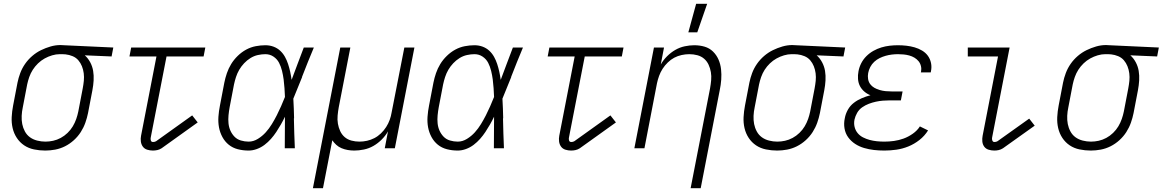

<svg xmlns="http://www.w3.org/2000/svg" viewBox="-20 -780 6116 1010"><path d="M218 12Q188 12 159 6Q130 0 107 -15.5Q84 -31 68.5 -54.5Q53 -78 46.5 -106Q40 -134 41.5 -164Q43 -194 49 -225L72 -345Q77 -370 86.5 -395.5Q96 -421 112 -444Q128 -467 149.5 -485.5Q171 -504 195.5 -516Q220 -528 246 -535.5Q272 -543 298 -543Q303 -543 307.5 -542.5Q312 -542 317 -542L576 -530L567 -483L426 -489Q443 -474 454.5 -452.5Q466 -431 470 -407Q474 -383 472.5 -357Q471 -331 466 -305L443 -185Q438 -160 429 -134.5Q420 -109 405 -85.5Q390 -62 368.5 -42.5Q347 -23 322 -10.5Q297 2 270.5 7Q244 12 218 12ZM219 -35Q239 -35 259.5 -39.5Q280 -44 299.5 -54.5Q319 -65 335.5 -81Q352 -97 363 -115.5Q374 -134 381 -154Q388 -174 392 -194L415 -314Q419 -335 421 -355Q423 -375 420.5 -394.5Q418 -414 411 -431.5Q404 -449 392 -463Q380 -477 362 -484.5Q344 -492 325 -494L308 -495H294Q275 -495 254.5 -489Q234 -483 215 -472.5Q196 -462 180 -446.5Q164 -431 152.5 -413Q141 -395 134 -375Q127 -355 123 -336L100 -216Q95 -193 94 -170.5Q93 -148 97 -127.5Q101 -107 111 -88.5Q121 -70 137.5 -58Q154 -46 175.5 -40.5Q197 -35 219 -35Z M784 12Q769 12 754.5 7.5Q740 3 731.5 -8.5Q723 -20 721 -35.5Q719 -51 722 -66L803 -483H661L670 -530H1060L1051 -483H856L773 -57Q771 -49 773.5 -41Q776 -33 785 -33Q789 -33 793.5 -34Q798 -35 801 -37L991 -173L1020 -136L830 0Q819 7 807.5 9.5Q796 12 784 12Z M1288 12Q1258 12 1231 5Q1204 -2 1183.5 -18.5Q1163 -35 1150 -59Q1137 -83 1132 -110Q1127 -137 1129 -166Q1131 -195 1137 -225L1160 -345Q1165 -370 1173.5 -395Q1182 -420 1196 -443Q1210 -466 1230.5 -486Q1251 -506 1275 -519Q1299 -532 1325 -537Q1351 -542 1376 -542Q1399 -542 1419 -534.5Q1439 -527 1454 -513Q1469 -499 1479 -481Q1489 -463 1495.5 -443Q1502 -423 1506.5 -402.5Q1511 -382 1514 -360Q1530 -403 1546 -445.5Q1562 -488 1578 -530H1631Q1615 -492 1599.5 -453.5Q1584 -415 1569 -376V-374Q1557 -346 1546 -317.5Q1535 -289 1523 -261Q1525 -235 1525.5 -209.5Q1526 -184 1527 -158L1526 -157Q1527 -117 1528 -78Q1529 -39 1531 0H1478Q1478 -41 1478.5 -82.5Q1479 -124 1479 -166Q1469 -145 1457.5 -125Q1446 -105 1433.5 -86Q1421 -67 1405.5 -49.5Q1390 -32 1371.5 -18Q1353 -4 1331 4Q1309 12 1288 12ZM1288 -35Q1313 -35 1336.5 -49.5Q1360 -64 1378 -84Q1396 -104 1410 -127Q1424 -150 1436 -173.5Q1448 -197 1458.5 -221Q1469 -245 1479 -270Q1478 -293 1476.5 -316.5Q1475 -340 1472 -362.5Q1469 -385 1463.5 -407.5Q1458 -430 1448 -449.5Q1438 -469 1419 -482Q1400 -495 1376 -495Q1357 -495 1336.5 -490.5Q1316 -486 1297.5 -474.5Q1279 -463 1264 -447Q1249 -431 1238.5 -413Q1228 -395 1221.5 -375Q1215 -355 1211 -336L1188 -216Q1184 -194 1182 -173Q1180 -152 1182 -131.5Q1184 -111 1192 -93Q1200 -75 1213.5 -61Q1227 -47 1247 -41Q1267 -35 1288 -35Z M1626 210 1770 -530H1823L1762 -216Q1758 -194 1756 -172Q1754 -150 1757.5 -129.5Q1761 -109 1769.5 -90.5Q1778 -72 1793 -59Q1808 -46 1828.5 -40.5Q1849 -35 1871 -35Q1891 -35 1911 -39.5Q1931 -44 1949.5 -53.5Q1968 -63 1984 -78.5Q2000 -94 2011.5 -112Q2023 -130 2030 -149.5Q2037 -169 2040 -188L2107 -530H2160L2057 0H2004L2021 -89Q2008 -66 1988 -46Q1968 -26 1944.5 -12.5Q1921 1 1894.5 6.5Q1868 12 1844 12Q1826 12 1809 9Q1792 6 1776.5 -0.5Q1761 -7 1749 -18Q1737 -29 1728 -42L1679 210Z M2388 12Q2358 12 2331 5Q2304 -2 2283.5 -18.5Q2263 -35 2250 -59Q2237 -83 2232 -110Q2227 -137 2229 -166Q2231 -195 2237 -225L2260 -345Q2265 -370 2273.5 -395Q2282 -420 2296 -443Q2310 -466 2330.5 -486Q2351 -506 2375 -519Q2399 -532 2425 -537Q2451 -542 2476 -542Q2499 -542 2519 -534.5Q2539 -527 2554 -513Q2569 -499 2579 -481Q2589 -463 2595.5 -443Q2602 -423 2606.5 -402.5Q2611 -382 2614 -360Q2630 -403 2646 -445.5Q2662 -488 2678 -530H2731Q2715 -492 2699.5 -453.5Q2684 -415 2669 -376V-374Q2657 -346 2646 -317.5Q2635 -289 2623 -261Q2625 -235 2625.5 -209.5Q2626 -184 2627 -158L2626 -157Q2627 -117 2628 -78Q2629 -39 2631 0H2578Q2578 -41 2578.5 -82.5Q2579 -124 2579 -166Q2569 -145 2557.5 -125Q2546 -105 2533.5 -86Q2521 -67 2505.5 -49.5Q2490 -32 2471.5 -18Q2453 -4 2431 4Q2409 12 2388 12ZM2388 -35Q2413 -35 2436.5 -49.5Q2460 -64 2478 -84Q2496 -104 2510 -127Q2524 -150 2536 -173.5Q2548 -197 2558.5 -221Q2569 -245 2579 -270Q2578 -293 2576.5 -316.5Q2575 -340 2572 -362.5Q2569 -385 2563.5 -407.5Q2558 -430 2548 -449.5Q2538 -469 2519 -482Q2500 -495 2476 -495Q2457 -495 2436.5 -490.5Q2416 -486 2397.5 -474.5Q2379 -463 2364 -447Q2349 -431 2338.5 -413Q2328 -395 2321.5 -375Q2315 -355 2311 -336L2288 -216Q2284 -194 2282 -173Q2280 -152 2282 -131.5Q2284 -111 2292 -93Q2300 -75 2313.5 -61Q2327 -47 2347 -41Q2367 -35 2388 -35Z M2984 12Q2969 12 2954.5 7.5Q2940 3 2931.5 -8.5Q2923 -20 2921 -35.5Q2919 -51 2922 -66L3003 -483H2861L2870 -530H3260L3251 -483H3056L2973 -57Q2971 -49 2973.5 -41Q2976 -33 2985 -33Q2989 -33 2993.5 -34Q2998 -35 3001 -37L3191 -173L3220 -136L3030 0Q3019 7 3007.5 9.5Q2996 12 2984 12Z M3613 210 3715 -314Q3719 -336 3721 -358Q3723 -380 3719.5 -400.5Q3716 -421 3707.5 -439.5Q3699 -458 3684 -471Q3669 -484 3648.5 -489.5Q3628 -495 3606 -495Q3586 -495 3565.5 -490.5Q3545 -486 3527 -476.5Q3509 -467 3493 -451.5Q3477 -436 3465.5 -418Q3454 -400 3447 -380.5Q3440 -361 3436 -342L3370 0H3317L3420 -530H3473L3456 -441Q3469 -464 3489 -484Q3509 -504 3532.5 -517.5Q3556 -531 3582 -536.5Q3608 -542 3632 -542Q3661 -542 3686.5 -534.5Q3712 -527 3730.5 -509Q3749 -491 3759.5 -467Q3770 -443 3773 -416Q3776 -389 3774 -361Q3772 -333 3766 -305L3666 210Z M3601 -610 3642 -760H3700L3648 -610Z M4068 12Q4038 12 4009 6Q3980 0 3957 -15.5Q3934 -31 3918.5 -54.5Q3903 -78 3896.5 -106Q3890 -134 3891.5 -164Q3893 -194 3899 -225L3922 -345Q3927 -370 3936.5 -395.5Q3946 -421 3962 -444Q3978 -467 3999.5 -485.5Q4021 -504 4045.5 -516Q4070 -528 4096 -535.5Q4122 -543 4148 -543Q4153 -543 4157.5 -542.5Q4162 -542 4167 -542L4426 -530L4417 -483L4276 -489Q4293 -474 4304.5 -452.5Q4316 -431 4320 -407Q4324 -383 4322.5 -357Q4321 -331 4316 -305L4293 -185Q4288 -160 4279 -134.5Q4270 -109 4255 -85.5Q4240 -62 4218.5 -42.5Q4197 -23 4172 -10.5Q4147 2 4120.5 7Q4094 12 4068 12ZM4069 -35Q4089 -35 4109.5 -39.5Q4130 -44 4149.5 -54.5Q4169 -65 4185.5 -81Q4202 -97 4213 -115.5Q4224 -134 4231 -154Q4238 -174 4242 -194L4265 -314Q4269 -335 4271 -355Q4273 -375 4270.5 -394.5Q4268 -414 4261 -431.5Q4254 -449 4242 -463Q4230 -477 4212 -484.5Q4194 -492 4175 -494L4158 -495H4144Q4125 -495 4104.5 -489Q4084 -483 4065 -472.5Q4046 -462 4030 -446.5Q4014 -431 4002.5 -413Q3991 -395 3984 -375Q3977 -355 3973 -336L3950 -216Q3945 -193 3944 -170.5Q3943 -148 3947 -127.5Q3951 -107 3961 -88.5Q3971 -70 3987.5 -58Q4004 -46 4025.5 -40.5Q4047 -35 4069 -35Z M4632 12Q4604 12 4577.5 9Q4551 6 4525.5 -1.5Q4500 -9 4478.5 -23Q4457 -37 4442 -57.5Q4427 -78 4422.5 -104.5Q4418 -131 4424 -158Q4428 -181 4440 -202.5Q4452 -224 4471.5 -239Q4491 -254 4513.5 -263.5Q4536 -273 4559 -279Q4541 -286 4526.5 -298.5Q4512 -311 4503.5 -327.5Q4495 -344 4493.5 -364.5Q4492 -385 4496 -405Q4500 -427 4510.5 -447.5Q4521 -468 4537.5 -484.5Q4554 -501 4574.5 -512.5Q4595 -524 4616.5 -530.5Q4638 -537 4660 -539.5Q4682 -542 4703 -542Q4726 -542 4748 -539.5Q4770 -537 4791 -531Q4812 -525 4830.5 -514Q4849 -503 4861 -486.5Q4873 -470 4877.5 -448.5Q4882 -427 4877 -404L4876 -399H4824L4825 -402Q4828 -418 4824.5 -432.5Q4821 -447 4812 -458Q4803 -469 4790.5 -476.5Q4778 -484 4763.5 -488Q4749 -492 4734 -493.5Q4719 -495 4704 -495Q4688 -495 4671.5 -493Q4655 -491 4639 -486.5Q4623 -482 4607.5 -474.5Q4592 -467 4579 -455Q4566 -443 4558 -427.5Q4550 -412 4547 -396Q4544 -380 4546.5 -364.5Q4549 -349 4557.5 -337.5Q4566 -326 4579 -318.5Q4592 -311 4607.5 -306.5Q4623 -302 4638.5 -300.5Q4654 -299 4670 -299H4728L4719 -252H4661Q4643 -252 4624.5 -250.5Q4606 -249 4587.5 -245Q4569 -241 4550.5 -234Q4532 -227 4515.5 -215.5Q4499 -204 4489 -186.5Q4479 -169 4475 -151Q4471 -131 4475.5 -112.5Q4480 -94 4491.5 -80Q4503 -66 4519.5 -57.5Q4536 -49 4554.5 -44Q4573 -39 4592.5 -37Q4612 -35 4632 -35Q4657 -35 4682.5 -38.5Q4708 -42 4733 -51Q4758 -60 4781.5 -76.5Q4805 -93 4819 -115L4862 -94Q4844 -65 4816.5 -43.5Q4789 -22 4758 -9.5Q4727 3 4695 7.5Q4663 12 4632 12Z M5211 12Q5195 12 5180.5 7.5Q5166 3 5157.5 -8.5Q5149 -20 5147.5 -35.5Q5146 -51 5149 -66L5230 -483H5071V-530H5291L5199 -57Q5197 -49 5200 -41Q5203 -33 5211 -33Q5215 -33 5219.5 -34Q5224 -35 5227 -37L5394 -156L5423 -119L5256 0Q5245 7 5233.5 9.5Q5222 12 5211 12Z M5718 12Q5688 12 5659 6Q5630 0 5607 -15.5Q5584 -31 5568.5 -54.5Q5553 -78 5546.5 -106Q5540 -134 5541.5 -164Q5543 -194 5549 -225L5572 -345Q5577 -370 5586.5 -395.5Q5596 -421 5612 -444Q5628 -467 5649.5 -485.5Q5671 -504 5695.5 -516Q5720 -528 5746 -535.5Q5772 -543 5798 -543Q5803 -543 5807.5 -542.5Q5812 -542 5817 -542L6076 -530L6067 -483L5926 -489Q5943 -474 5954.5 -452.5Q5966 -431 5970 -407Q5974 -383 5972.5 -357Q5971 -331 5966 -305L5943 -185Q5938 -160 5929 -134.5Q5920 -109 5905 -85.5Q5890 -62 5868.5 -42.5Q5847 -23 5822 -10.5Q5797 2 5770.5 7Q5744 12 5718 12ZM5719 -35Q5739 -35 5759.5 -39.5Q5780 -44 5799.5 -54.5Q5819 -65 5835.5 -81Q5852 -97 5863 -115.5Q5874 -134 5881 -154Q5888 -174 5892 -194L5915 -314Q5919 -335 5921 -355Q5923 -375 5920.5 -394.5Q5918 -414 5911 -431.5Q5904 -449 5892 -463Q5880 -477 5862 -484.5Q5844 -492 5825 -494L5808 -495H5794Q5775 -495 5754.5 -489Q5734 -483 5715 -472.5Q5696 -462 5680 -446.5Q5664 -431 5652.5 -413Q5641 -395 5634 -375Q5627 -355 5623 -336L5600 -216Q5595 -193 5594 -170.5Q5593 -148 5597 -127.5Q5601 -107 5611 -88.5Q5621 -70 5637.5 -58Q5654 -46 5675.5 -40.5Q5697 -35 5719 -35Z"/></svg>

Font: Lode Dark Term
Style: Italic
Weight: 400
Italic angle: -11°
Monospace: yes
Designer: Belleve Invis
Foundry: Belleve Invis
Version: Version 29.2.0